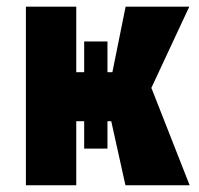

<svg xmlns="http://www.w3.org/2000/svg" viewBox="-20 -548 589 568"><path d="M56.6 -528.3H205.6V0H56.6ZM229 -425.3H297.9V-108.4H229ZM351.6 -528.3H540L381.8 -189.5H183.1L165 -334.5H312.5ZM302.7 -218.3 428.2 -287.1 541 0H351.1Z"/></svg>

Font: Roboto Condensed ExtraBold
Style: Regular
Weight: 800
Designer: Christian Robertson
Foundry: Google
Version: Version 3.008; 2023